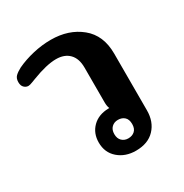

<svg xmlns="http://www.w3.org/2000/svg" viewBox="-138 -672 761 793"><g transform="rotate(-30 242.5 -275.5)"><path d="M170 -95Q170 -139 198.5 -167.5Q227 -196 275 -197H279Q274 -209 274 -227V-393Q274 -436 251.5 -459Q229 -482 189 -482Q144 -482 74 -455Q68 -453 55.5 -448Q43 -443 36 -443Q25 -443 16 -451.5Q7 -460 7 -477Q7 -495 17 -505Q27 -515 46 -525Q82 -542 125 -552Q168 -562 210 -562Q295 -562 352 -515.5Q409 -469 409 -382V-111Q409 -57 377 -23Q345 11 287 11Q237 11 203.5 -18Q170 -47 170 -95ZM328 -93Q328 -115 316 -126Q304 -137 285 -137Q267 -137 255 -125.5Q243 -114 243 -93Q243 -72 255 -60.5Q267 -49 285 -49Q304 -49 316 -60Q328 -71 328 -93Z"/></g></svg>

Font: Maitree
Style: Bold
Weight: 700
Designer: CadsonDemak Team
Foundry: CadsonDemak
Version: Version 1.002